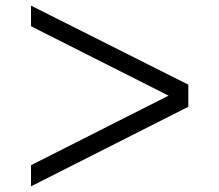

<svg xmlns="http://www.w3.org/2000/svg" viewBox="-20 -680 769 674"><path d="M641.1 -382.8V-305.2L88.9 -25.9V-100.1L571.8 -344.2L88.9 -587.9V-660.2Z"/></svg>

Font: Oakes Grotesk
Style: Regular
Weight: 400
Designer: Samuel Oakes
Foundry: Samuel Oakes
Version: Version 1.0 | wf-rip DC20170320